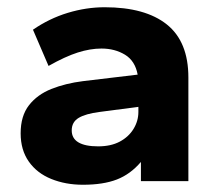

<svg xmlns="http://www.w3.org/2000/svg" viewBox="-20 -500 600 530"><path d="M209 10Q161 10 121.5 -6Q82 -22 59.5 -54Q37 -86 37 -132Q37 -180 60 -209.5Q83 -239 122 -254.5Q161 -270 209 -276L360 -294Q353 -332 325 -349Q297 -366 260 -366Q229 -366 194.5 -355Q160 -344 114 -318L71 -418Q116 -449 167 -464.5Q218 -480 269 -480Q381 -480 440.5 -432.5Q500 -385 500 -286V0H369V-53Q340 -19 302.5 -4.5Q265 10 209 10ZM251 -96Q286 -96 310.5 -109Q335 -122 348.5 -144Q362 -166 362 -191V-205L255 -191Q216 -186 197 -174.5Q178 -163 178 -140Q178 -118 196.5 -107Q215 -96 251 -96Z"/></svg>

Font: Gantari
Style: Bold
Weight: 700
Designer: Anugrah Pasau
Foundry: Lafontype
Version: Version 1.000; ttfautohint (v1.6)